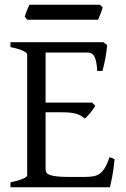

<svg xmlns="http://www.w3.org/2000/svg" viewBox="-20 -794 536 814"><path d="M465.8 -119.1Q461.9 -77.1 455.8 -45.7Q449.7 -14.2 445.8 0H24.4V-21Q57.6 -27.8 76.4 -35.9Q95.2 -43.9 95.2 -50.8V-564Q95.2 -569.8 77.4 -578.6Q59.6 -587.4 24.4 -594.2V-615.2H418L434.1 -603Q433.1 -590.3 431.2 -575.2Q429.2 -560.1 426.3 -544.9Q423.3 -529.8 420.2 -516.1Q417 -502.4 414.1 -493.2H392.1Q391.1 -515.6 387.9 -530.8Q384.8 -545.9 379.9 -554.9Q375 -564 367.9 -567.6Q360.8 -571.3 352.1 -571.3H173.3V-358.9H371.1L383.8 -345.2Q379.9 -338.4 374.3 -330.6Q368.7 -322.8 362.5 -315.2Q356.4 -307.6 350.3 -301.3Q344.2 -294.9 338.9 -291Q331.5 -298.3 323 -303.2Q314.5 -308.1 303.5 -311.5Q292.5 -314.9 277.6 -316.4Q262.7 -317.9 242.2 -317.9H173.3V-75.2Q173.3 -67.9 176.8 -62.3Q180.2 -56.6 190.9 -52.5Q201.7 -48.3 221.2 -46.1Q240.7 -43.9 272.9 -43.9H335.9Q358.4 -43.9 374.3 -46.4Q390.1 -48.8 402.3 -57.4Q414.6 -65.9 424.6 -82.5Q434.6 -99.1 444.8 -127.9ZM415 -762.2Q414.1 -756.8 411.6 -749.8Q409.2 -742.7 406.2 -735.6Q403.3 -728.5 400.6 -721.7Q397.9 -714.8 396 -710.4H95.7L85 -722.7Q85.9 -728 88.4 -734.9Q90.8 -741.7 93.8 -748.8Q96.7 -755.9 99.6 -762.5Q102.5 -769 105 -773.9H404.3Z"/></svg>

Font: Gentium Kaktovik
Style: Regular
Weight: 400
Designer: J. Victor Gaultney and Annie Olsen
Foundry: SIL International
Version: Version 1.102; 2013; Maintenance release